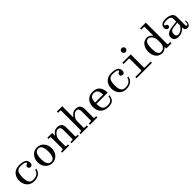

<svg xmlns="http://www.w3.org/2000/svg" viewBox="462 -2435 4170 4170"><g transform="rotate(-45 2546.5 -350.0)"><path d="M293 12.2Q185.1 12.2 125 -58.1Q65.9 -127.4 65.9 -228Q65.9 -330.1 125 -397.9Q189 -467.8 300.8 -467.8Q352.5 -467.8 389.4 -461.7Q426.3 -455.6 455.6 -440.7Q484.9 -425.8 499.5 -398.4Q514.2 -371.1 514.2 -331.1Q514.2 -298.3 497.1 -279.8Q481 -262.2 456.1 -262.2Q431.6 -262.2 415 -276.9Q397.9 -291.5 397.9 -313Q397.9 -354 439 -367.2Q458 -371.6 458 -382.8Q458 -396.5 443.6 -406.5Q429.2 -416.5 405.3 -421.9Q381.3 -427.2 356.4 -429.7Q331.5 -432.1 305.2 -432.1Q270.5 -432.1 245.1 -420.9Q219.7 -409.7 205.1 -391.8Q190.4 -374 181.9 -346.2Q173.3 -318.4 170.7 -291.3Q168 -264.2 168 -228Q168 -199.7 169.7 -177.5Q171.4 -155.3 176 -130.9Q180.7 -106.4 189.9 -88.6Q199.2 -70.8 212.9 -55.9Q226.6 -41 248.3 -33.4Q270 -25.9 297.9 -25.9Q374.5 -25.9 421.1 -58.8Q467.8 -91.8 478 -151.9H513.2Q500.5 -71.3 441.7 -29.5Q382.8 12.2 293 12.2Z M849.1 -25.9Q963.9 -25.9 963.9 -228Q963.9 -430.2 849.1 -430.2Q733.9 -430.2 733.9 -228Q733.9 -25.9 849.1 -25.9ZM849.1 12.2Q754.4 12.2 693.1 -56.4Q631.8 -125 631.8 -228Q631.8 -331.1 693.1 -399.4Q754.4 -467.8 849.1 -467.8Q943.4 -467.8 1004.6 -399.2Q1065.9 -330.6 1065.9 -228Q1065.9 -125.5 1004.6 -56.6Q943.4 12.2 849.1 12.2Z M1463.9 -467.8Q1538.1 -467.8 1573 -430.7Q1607.9 -393.6 1607.9 -319.8V-58.1Q1607.9 -36.1 1629.9 -36.1H1671.9V0H1446.8V-36.1H1497.1Q1523.9 -36.1 1523.9 -58.1V-337.9Q1523.9 -425.8 1446.8 -425.8Q1413.6 -425.8 1380.4 -397.9Q1347.2 -370.1 1326.4 -328.4Q1305.7 -286.6 1305.7 -247.1V-58.1Q1305.7 -36.1 1333 -36.1H1373V0H1157.7V-36.1H1199.7Q1221.7 -36.1 1221.7 -58.1V-397.9Q1221.7 -419.9 1199.7 -419.9H1157.7V-456.1H1305.7V-373H1311Q1336.9 -414.6 1375.7 -441.2Q1414.6 -467.8 1463.9 -467.8Z M1725.6 0V-38.1H1764.6Q1786.6 -38.1 1786.6 -60.1V-651.9Q1786.6 -673.8 1764.6 -673.8H1705.6V-711.9H1870.6V-375L1876 -374Q1902.3 -414.6 1940.9 -441.2Q1979.5 -467.8 2028.8 -467.8Q2103.5 -467.8 2139.2 -430.7Q2174.8 -393.6 2174.8 -319.8V-60.1Q2174.8 -38.1 2196.8 -38.1H2238.8V0H2013.7V-38.1H2064.9Q2090.8 -38.1 2090.8 -60.1V-337.9Q2090.8 -430.2 2016.6 -430.2Q1982.9 -430.2 1948 -400.9Q1913.1 -371.6 1891.8 -332.8Q1870.6 -293.9 1870.6 -264.2V-60.1Q1870.6 -38.1 1897.9 -38.1H1954.6V0Z M2431.6 -262.2H2677.7Q2677.7 -289.1 2674.6 -312Q2671.4 -335 2662.8 -357.4Q2654.3 -379.9 2640.9 -395.5Q2627.4 -411.1 2605.5 -420.7Q2583.5 -430.2 2554.7 -430.2Q2520.5 -430.2 2495.4 -416Q2470.2 -401.9 2457 -377.2Q2443.8 -352.5 2437.7 -324.2Q2431.6 -295.9 2431.6 -262.2ZM2329.6 -228Q2329.6 -297.9 2355.7 -351.6Q2381.8 -405.3 2434.8 -436.5Q2487.8 -467.8 2560.5 -467.8Q2616.7 -467.8 2659.2 -449.5Q2701.7 -431.2 2727.3 -397.7Q2752.9 -364.3 2765.4 -320.3Q2777.8 -276.4 2777.8 -222.2H2431.6Q2431.6 -174.3 2438 -140.6Q2444.3 -106.9 2460.7 -79.8Q2477.1 -52.7 2507.8 -39.3Q2538.6 -25.9 2584.5 -25.9Q2655.8 -25.9 2690.7 -58.3Q2725.6 -90.8 2733.9 -154.8H2765.6Q2757.8 -95.2 2737.5 -59.3Q2717.3 -23.4 2678.2 -5.6Q2639.2 12.2 2576.7 12.2Q2457.5 12.2 2393.6 -50.5Q2329.6 -113.3 2329.6 -228Z M3122.6 12.2Q3014.6 12.2 2954.6 -58.1Q2895.5 -127.4 2895.5 -228Q2895.5 -330.1 2954.6 -397.9Q3018.6 -467.8 3130.4 -467.8Q3182.1 -467.8 3219 -461.7Q3255.9 -455.6 3285.2 -440.7Q3314.5 -425.8 3329.1 -398.4Q3343.8 -371.1 3343.8 -331.1Q3343.8 -298.3 3326.7 -279.8Q3310.5 -262.2 3285.6 -262.2Q3261.2 -262.2 3244.6 -276.9Q3227.5 -291.5 3227.5 -313Q3227.5 -354 3268.6 -367.2Q3287.6 -371.6 3287.6 -382.8Q3287.6 -396.5 3273.2 -406.5Q3258.8 -416.5 3234.9 -421.9Q3210.9 -427.2 3186 -429.7Q3161.1 -432.1 3134.8 -432.1Q3100.1 -432.1 3074.7 -420.9Q3049.3 -409.7 3034.7 -391.8Q3020 -374 3011.5 -346.2Q3002.9 -318.4 3000.2 -291.3Q2997.6 -264.2 2997.6 -228Q2997.6 -199.7 2999.3 -177.5Q3001 -155.3 3005.6 -130.9Q3010.3 -106.4 3019.5 -88.6Q3028.8 -70.8 3042.5 -55.9Q3056.2 -41 3077.9 -33.4Q3099.6 -25.9 3127.4 -25.9Q3204.1 -25.9 3250.7 -58.8Q3297.4 -91.8 3307.6 -151.9H3342.8Q3330.1 -71.3 3271.2 -29.5Q3212.4 12.2 3122.6 12.2Z M3675.3 -570.3Q3649.4 -570.3 3632.3 -587.4Q3615.2 -604.5 3615.2 -631.3Q3615.2 -657.2 3632.3 -674.3Q3649.4 -691.4 3675.3 -691.4Q3702.1 -691.4 3719.2 -674.3Q3736.3 -657.2 3736.3 -631.3Q3736.3 -604.5 3719.2 -587.4Q3702.1 -570.3 3675.3 -570.3ZM3441.4 0V-38.1H3613.3Q3635.7 -38.1 3635.7 -60.1V-396Q3635.7 -418 3613.3 -418H3461.4V-456.1H3719.7V-60.1Q3719.7 -38.1 3741.7 -38.1H3915.5V0Z M4230.5 -25.9Q4283.7 -25.9 4319.1 -68.6Q4354.5 -111.3 4354.5 -169.9V-262.2Q4354.5 -301.3 4338.1 -339.8Q4321.8 -378.4 4292.5 -404.3Q4263.2 -430.2 4230.5 -430.2Q4208.5 -430.2 4191.7 -422.4Q4174.8 -414.6 4164.1 -399.4Q4153.3 -384.3 4146.2 -366.5Q4139.2 -348.6 4135.5 -324.2Q4131.8 -299.8 4130.6 -277.8Q4129.4 -255.9 4129.4 -228Q4129.4 -200.2 4130.6 -178.2Q4131.8 -156.2 4135.5 -131.8Q4139.2 -107.4 4146.2 -89.6Q4153.3 -71.8 4164.1 -56.6Q4174.8 -41.5 4191.7 -33.7Q4208.5 -25.9 4230.5 -25.9ZM4354.5 0V-43.9L4348.6 -46.9Q4296.9 12.2 4228.5 12.2Q4179.7 12.2 4140.9 -6.8Q4102.1 -25.9 4077.6 -59.1Q4053.2 -92.3 4040.3 -135.5Q4027.3 -178.7 4027.3 -228Q4027.3 -262.2 4034.7 -295.7Q4042 -329.1 4057.9 -360.4Q4073.7 -391.6 4096.2 -415.3Q4118.7 -439 4151.6 -453.4Q4184.6 -467.8 4223.6 -467.8Q4261.2 -467.8 4294.7 -447.3Q4328.1 -426.8 4347.7 -398.9L4354.5 -399.9V-651.9Q4354.5 -673.8 4347.7 -673.8H4261.2V-711.9H4438.5V-60.1Q4438.5 -38.1 4460.4 -38.1H4516.6V0Z M4690.4 -102.1Q4690.4 -29.8 4757.3 -29.8Q4781.2 -29.8 4803.7 -37.6Q4826.2 -45.4 4842.3 -56.4Q4858.4 -67.4 4874.8 -84.2Q4891.1 -101.1 4900.4 -113.5Q4909.7 -126 4920.4 -142.1V-227.1L4792.5 -211.9Q4738.8 -204.1 4714.6 -179Q4690.4 -153.8 4690.4 -102.1ZM4694.3 -275.9Q4668.5 -275.9 4651.4 -296.1Q4634.3 -316.4 4634.3 -345.2Q4634.3 -405.3 4674.3 -436.5Q4714.4 -467.8 4791.5 -467.8Q4834.5 -467.8 4871.6 -459.7Q4908.7 -451.7 4939 -435.5Q4969.2 -419.4 4986.8 -391.6Q5004.4 -363.8 5004.4 -327.1V-83Q5004.4 -57.6 5009.5 -46.9Q5014.6 -36.1 5031.2 -36.1Q5063.5 -36.1 5063.5 -128.9H5087.4Q5087.4 12.2 5001.5 12.2Q4923.8 12.2 4920.4 -77.1L4914.6 -79.1Q4890.1 -42.5 4841.6 -15.1Q4793 12.2 4731.4 12.2Q4667 12.2 4630.1 -15.9Q4593.3 -43.9 4593.3 -104Q4593.3 -129.4 4600.8 -149.7Q4608.4 -169.9 4623.3 -183.8Q4638.2 -197.8 4654.8 -208Q4671.4 -218.3 4695.6 -225.3Q4719.7 -232.4 4739.5 -236.3Q4759.3 -240.2 4786.1 -244.1L4920.4 -259.8V-347.2Q4920.4 -430.2 4785.2 -430.2Q4751.5 -430.2 4718.5 -419.4Q4685.5 -408.7 4685.5 -391.1Q4685.5 -371.1 4703.1 -368.2Q4743.2 -356.4 4743.2 -321.8Q4743.2 -275.9 4694.3 -275.9Z"/></g></svg>

Font: New Heterodox Mono
Style: Book
Weight: 400
Designer: Hao Chi Kiang <hello@hckiang.com>, Alexey Kryukov <alexios@thessalonica.org.ru>
Version: Version 0.0.3